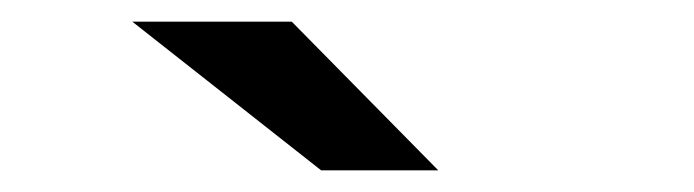

<svg xmlns="http://www.w3.org/2000/svg" viewBox="-20 -764 640 177"><path d="M276 -607 102 -744H249L384 -607Z"/></svg>

Font: Montserrat Thin SemiBold
Style: Regular
Weight: 600
Version: Version 9.000